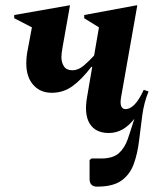

<svg xmlns="http://www.w3.org/2000/svg" viewBox="-20 -486 584 716"><path d="M173 -140Q130 -140 104 -169.5Q78 -199 78 -250Q78 -268 81 -288L99 -384L33 -418V-430L238 -466H241L213 -308Q209 -285 209 -273Q209 -253 218.5 -238.5Q228 -224 250 -224Q272 -224 292.5 -241.5Q313 -259 331 -279L349 -384L294 -418V-430L488 -466H492L432 -126Q423 -79 449 -79Q464 -79 481 -95.5Q498 -112 516 -151L534 -145Q517 -104 510.5 -55.5Q504 -7 498.5 39.5Q493 86 479 125Q465 164 433.5 187Q402 210 342 210Q314 210 314 181V111L321 105H357Q401 105 423 85.5Q445 66 456.5 32.5Q468 -1 481 -43Q440 10 386 10Q336 10 314.5 -25Q293 -60 305 -126L324 -237H321Q284 -189 250 -164.5Q216 -140 173 -140Z"/></svg>

Font: Spectral
Style: Bold Italic
Weight: 700
Italic angle: -10°
Designer: Jean-Baptiste Levee
Foundry: Production Type
Version: Version 2.001